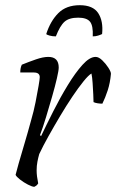

<svg xmlns="http://www.w3.org/2000/svg" viewBox="-20 -719 447 739"><path d="M112 0Q104 0 87.5 -8.5Q71 -17 57 -28Q43 -39 40 -46Q43 -59 52 -90.5Q61 -122 74 -165.5Q87 -209 100 -257Q110 -291 117 -326.5Q124 -362 128.5 -388.5Q133 -415 133 -422Q133 -440 110 -440H58Q58 -458 64 -470Q91 -481 118.5 -490.5Q146 -500 166 -500Q206 -500 206 -459Q206 -448 199 -417.5Q192 -387 180.5 -347Q169 -307 157 -267.5Q145 -228 134 -199L138 -195Q159 -239 185.5 -291.5Q212 -344 241 -391.5Q270 -439 297.5 -469.5Q325 -500 348 -500Q360 -500 373.5 -487Q387 -474 397 -458.5Q407 -443 407 -435Q404 -400 394.5 -371Q385 -342 374 -320Q365 -320 355.5 -321.5Q346 -323 340 -326Q340 -335 339 -355.5Q338 -376 336.5 -399Q335 -422 332 -436Q321 -430 301.5 -406Q282 -382 258.5 -347Q235 -312 211.5 -272.5Q188 -233 166.5 -194.5Q145 -156 131 -126Q127 -112 124 -96.5Q121 -81 121 -63Q121 -42 127 -13Q125 -10 122.5 -7Q120 -4 112 0ZM195 -579Q182 -579 171 -582Q160 -585 158 -588Q174 -638 204.5 -668.5Q235 -699 287 -699Q338 -699 358 -668.5Q378 -638 373 -588Q367 -585 357.5 -582Q348 -579 337 -579Q339 -620 326.5 -635.5Q314 -651 281 -651Q246 -651 228.5 -635.5Q211 -620 195 -579Z"/></svg>

Font: Texturina Thin
Style: Italic
Weight: 100
Italic angle: -11°
Designer: Guillermo Torres Carreño
Foundry: Omnibus-Type
Version: Version 1.002; ttfautohint (v1.8.3)